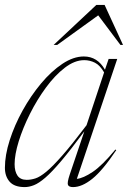

<svg xmlns="http://www.w3.org/2000/svg" viewBox="-22 -752 521 782"><path d="M262 -41 321.5 -217Q266 -142 227.8 -96.8Q189.5 -51.5 162.8 -28.5Q136 -5.5 116.2 2.2Q96.5 10 78.5 10Q36.5 10 17.2 -12Q-2 -34 -2 -68.5Q-2 -120 17.5 -181Q37 -242 70.2 -302Q103.5 -362 145.2 -412Q187 -462 232 -492Q277 -522 319.5 -522Q375 -522 405.5 -468L420.5 -512H455.5L291 -23.5Q317 -26 355.8 -52Q394.5 -78 448 -143L451.5 -140.5Q396 -57.5 354 -23.8Q312 10 275.5 10Q258.5 10 254.8 1Q251 -8 262 -41ZM37.5 -83.5Q37.5 -54 49.2 -36.8Q61 -19.5 87 -19.5Q104 -19.5 122.5 -25.5Q141 -31.5 166.8 -52.8Q192.5 -74 232 -119Q271.5 -164 330.5 -242L402 -457Q385.5 -486 364.8 -496.5Q344 -507 321 -507Q282 -507 241.8 -476Q201.5 -445 165 -395.2Q128.5 -345.5 99.8 -288Q71 -230.5 54.2 -176.2Q37.5 -122 37.5 -83.5ZM196.5 -569 370.5 -732H404L479 -569H468.5L378 -689.5L211 -569Z"/></svg>

Font: Newsreader Display ExtraLight
Style: Italic
Weight: 275
Italic angle: -17°
Designer: Hugues Gentile
Foundry: Production Type
Version: Version 1.002